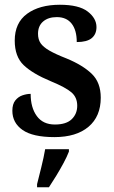

<svg xmlns="http://www.w3.org/2000/svg" viewBox="-20 -567 480 808"><path d="M209 10Q118 10 75 -20Q32 -50 32 -101Q32 -129 44.5 -144.5Q57 -160 75 -166Q93 -172 109 -172Q109 -114 135 -78.5Q161 -43 211 -43Q259 -43 282 -65.5Q305 -88 305 -122Q305 -157 281 -178Q257 -199 194 -225Q117 -257 79.5 -293Q42 -329 42 -396Q42 -471 94 -509Q146 -547 232 -547Q312 -547 349 -518.5Q386 -490 386 -453Q386 -423 366 -406.5Q346 -390 303 -390Q303 -440 281.5 -467.5Q260 -495 219 -495Q183 -495 161.5 -476.5Q140 -458 140 -425Q140 -401 151 -385Q162 -369 188 -354Q214 -339 260 -321Q328 -293 366 -256.5Q404 -220 404 -156Q404 -77 352.5 -33.5Q301 10 209 10ZM136 208Q144 176 154 136Q164 96 170 61H270V71Q262 92 247.5 119Q233 146 216.5 173Q200 200 186 221H136Z"/></svg>

Font: Noto Serif Thai SemiCondensed SemiBold
Style: Regular
Weight: 600
Width: 4
Designer: Monotype Design Team
Foundry: Monotype Imaging Inc.
Version: Version 2.002; ttfautohint (v1.8.4.7-5d5b)